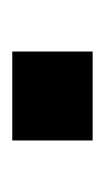

<svg xmlns="http://www.w3.org/2000/svg" viewBox="51 -222 171 313"><g transform="rotate(90 136.5 -65.5)"><path d="M64 0V-131H209V0Z"/></g></svg>

Font: Saira SemiBold
Style: Regular
Weight: 600
Designer: Hector Gatti with collaboration of the Omnibus-Type team
Foundry: Omnibus-Type
Version: Version 1.100; ttfautohint (v1.8.3)